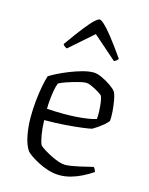

<svg xmlns="http://www.w3.org/2000/svg" viewBox="-113 -816 690 888"><g transform="rotate(15 232.0 -372.0)"><path d="M259 0Q232 0 204.5 -8.5Q177 -17 153.5 -29.5Q130 -42 114 -53.5Q98 -65 94 -71Q77 -97 69 -138.5Q61 -180 61 -225Q61 -267 65 -305Q69 -343 75 -374.5Q81 -406 88 -428Q102 -437 126 -449Q150 -461 179 -472.5Q208 -484 237 -492Q266 -500 290 -500Q306 -500 329 -489.5Q352 -479 372.5 -465Q393 -451 401 -440Q408 -429 413 -402.5Q418 -376 420 -348Q422 -320 420 -303Q412 -292 398 -280.5Q384 -269 370.5 -260Q357 -251 350 -247Q340 -244 305.5 -239.5Q271 -235 223 -231.5Q175 -228 125 -228Q126 -189 131.5 -157.5Q137 -126 144 -112Q152 -104 168 -94Q184 -84 203 -74.5Q222 -65 240 -59Q258 -53 271 -53Q284 -53 302.5 -56Q321 -59 340.5 -63.5Q360 -68 376.5 -72Q393 -76 402 -78Q406 -76 409.5 -68.5Q413 -61 414 -57Q391 -41 365 -28Q339 -15 312 -7.5Q285 0 259 0ZM205 -279Q235 -279 265 -281Q295 -283 320 -287Q345 -291 359 -296Q361 -312 360 -333.5Q359 -355 356.5 -374.5Q354 -394 349 -405Q345 -410 329.5 -419.5Q314 -429 296.5 -437Q279 -445 267 -445Q255 -445 228.5 -438Q202 -431 177 -422.5Q152 -414 142 -407Q136 -392 132 -369.5Q128 -347 126 -323.5Q124 -300 124 -282Q138 -281 159.5 -280Q181 -279 205 -279ZM140 -575Q130 -580 126 -584Q122 -588 121 -591Q162 -649 188.5 -682.5Q215 -716 230.5 -730Q246 -744 253 -744Q260 -744 275.5 -730Q291 -716 317.5 -683Q344 -650 385 -591Q384 -588 380 -584Q376 -580 366 -575L253 -674Z"/></g></svg>

Font: Texturina 12pt Thin
Style: Regular
Weight: 250
Designer: Guillermo Torres Carreño
Foundry: Omnibus-Type
Version: Version 1.002